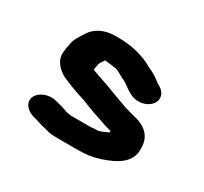

<svg xmlns="http://www.w3.org/2000/svg" viewBox="-95 -583 714 673"><g transform="rotate(30 261.5 -247.0)"><path d="M442 -348C439 -363 428 -374 411 -382C394 -395 382 -405 360 -414C356 -416 353 -417 351 -419C317 -438 270 -453 211 -453H199C152 -453 121 -434 104 -409C92 -389 76 -370 73 -344C71 -334 68 -318 68 -305C68 -273 98 -245 128 -234C151 -224 178 -214 204 -206C219 -202 234 -194 247 -190L265 -183C279 -178 291 -174 304 -170L321 -164C328 -162 340 -158 350 -156V-151C349 -149 346 -148 343 -147C335 -143 323 -137 312 -135L292 -134C287 -133 282 -133 277 -133H202C199 -134 197 -134 195 -134L181 -137C166 -143 148 -148 131 -152C94 -161 62 -142 53 -122C41 -94 66 -71 92 -64C111 -60 127 -52 146 -49L164 -44C181 -41 196 -41 217 -41H279C317 -41 340 -44 371 -54C428 -73 478 -100 473 -160C473 -203 444 -231 400 -241C391 -243 378 -246 370 -249L353 -254C341 -258 332 -262 320 -266L282 -280C273 -284 264 -287 255 -290L229 -299C217 -303 204 -308 192 -312V-317C193 -324 194 -329 195 -333C195 -337 197 -340 198 -343L210 -361C212 -360 215 -360 218 -360C230 -358 238 -358 249 -356C270 -353 281 -341 299 -334C316 -326 329 -312 346 -304C391 -278 450 -309 442 -348Z"/></g></svg>

Font: Blanket
Style: Sik
Weight: 700
Foundry: Cannot Into Space Fonts
Version: Version 0.9